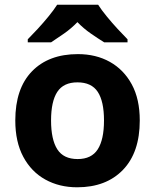

<svg xmlns="http://www.w3.org/2000/svg" viewBox="-20 -786 659 816"><path d="M574 -274Q574 -138 502.5 -64Q431 10 308 10Q232 10 172.5 -23Q113 -56 79 -119.5Q45 -183 45 -274Q45 -410 116 -483Q187 -556 311 -556Q388 -556 447 -523Q506 -490 540 -427.5Q574 -365 574 -274ZM197 -274Q197 -193 223.5 -151.5Q250 -110 310 -110Q369 -110 395.5 -151.5Q422 -193 422 -274Q422 -355 395.5 -395.5Q369 -436 309 -436Q250 -436 223.5 -395.5Q197 -355 197 -274ZM397 -766Q411 -744 433.5 -716.5Q456 -689 480 -663Q504 -637 522 -619V-606H423Q397 -622 366 -643.5Q335 -665 309 -692Q283 -665 253 -644Q223 -623 197 -606H98V-619Q117 -638 140.5 -663.5Q164 -689 186.5 -716.5Q209 -744 223 -766Z"/></svg>

Font: Noto Sans Thaana
Style: Bold
Weight: 700
Designer: David Williams
Foundry: Google Inc.
Version: Version 3.001; ttfautohint (v1.8.4.7-5d5b)